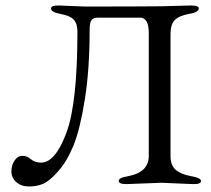

<svg xmlns="http://www.w3.org/2000/svg" viewBox="-20 -673 778 707"><path d="M450.2 -23.9Q528.3 -38.1 527.8 -99.1V-551.8Q527.8 -607.9 496.1 -607.9H338.9Q322.8 -607.9 316.4 -598.1Q310.1 -588.4 310.1 -564Q310.1 -418 292.5 -307.6Q274.9 -197.3 251 -138.2Q227.1 -79.1 194.3 -42.5Q162.1 -5.9 138.7 3.9Q115.2 13.7 86.9 13.7Q58.6 13.7 40.5 -2Q22 -18.1 22 -41.5Q22 -64.9 33.7 -82Q44.9 -99.1 62.5 -99.1Q80.1 -99.1 94.2 -86.4Q108.4 -74.2 131.8 -74.2Q183.6 -74.7 224.6 -184.1Q265.1 -293.5 265.1 -557.1Q265.1 -585.9 251.5 -600.6Q238.3 -615.2 203.1 -621.6Q168 -627.9 168 -642.1Q168 -653.3 196.8 -652.8L292 -648.9Q481 -648.9 574.2 -649.9L683.1 -652.8Q711.9 -652.8 711.9 -642.1Q711.9 -627.9 675.8 -621.6Q639.6 -615.2 624 -599.6Q608.4 -584 607.9 -549.8V-98.1Q607.9 -64 627.4 -47.4Q647 -30.8 683.6 -24.4Q720.2 -18.1 720.2 -6.3Q720.2 5.4 690.9 4.9L574.2 0L445.8 4.9Q417 4.9 417 -6.8Q417 -18.6 450.2 -23.9Z"/></svg>

Font: EBGaramond
Style: Regular
Weight: 400
Version: Version 000.012g